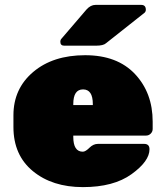

<svg xmlns="http://www.w3.org/2000/svg" viewBox="-20 -756 680 786"><path d="M578 -201H280V-196Q280 -135 319 -135Q330 -135 346 -151Q362 -167 381 -167H570Q592 -167 592 -145Q592 -96 518.5 -43Q445 10 319.5 10Q194 10 114.5 -55.5Q35 -121 35 -236V-284Q35 -393 116 -461.5Q197 -530 328.5 -530Q460 -530 532.5 -453Q605 -376 605 -258V-228Q605 -217 597 -209Q589 -201 578 -201ZM280 -330V-326H360V-330Q360 -390 320 -390Q280 -390 280 -330ZM371 -736H558Q577 -736 577 -716Q577 -709 572 -704L414 -579Q403 -569 373 -569H243Q227 -569 227 -585Q227 -593 232 -598L334 -717Q351 -736 371 -736Z"/></svg>

Font: Rubik One
Style: Regular
Weight: 400
Designer: Hubert and Fischer with Elvire Volk Leonovitch
Foundry: Hubert and Fischer with Elvire Volk Leonovitch
Version: Version 1.001